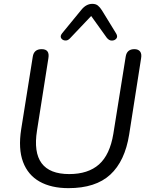

<svg xmlns="http://www.w3.org/2000/svg" viewBox="-20 -967 768 996"><path d="M335 9Q246 9 185.5 -25Q125 -59 99.5 -127Q74 -195 90 -297L150 -673Q156 -712 196 -712Q239 -712 231 -665L172 -290Q136 -64 339 -64Q437 -64 493.5 -114Q550 -164 568 -273L632 -673Q638 -712 677 -712Q697 -712 706.5 -700Q716 -688 712 -665L650 -269Q628 -131 552 -61Q476 9 335 9ZM342 -767Q330 -755 316.5 -757Q303 -759 297 -769.5Q291 -780 302 -794L402 -916Q427 -947 459 -947Q477 -947 488 -938Q499 -929 509 -913L582 -794Q592 -778 584 -767.5Q576 -757 561 -756.5Q546 -756 534 -771L453 -884Z"/></svg>

Font: Nunito
Style: Italic
Weight: 400
Italic angle: -9°
Designer: Vernon Adams
Foundry: Vernon Adams
Version: Version 3.601; ttfautohint (v1.8.2.53-6de2)